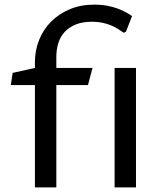

<svg xmlns="http://www.w3.org/2000/svg" viewBox="-20 -812 695 832"><path d="M131.3 -443.4H26.9L34.7 -496.1L131.3 -517.6V-543Q131.3 -593.3 149.4 -638.7Q167.5 -684.1 201.2 -718Q234.9 -752 282.5 -772Q330.1 -792 389.2 -792Q419.4 -792 444.8 -787.1Q470.2 -782.2 490.5 -774.7Q510.7 -767.1 526.4 -758.3Q542 -749.5 552.2 -742.2L525.9 -674.8L516.1 -669.9Q504.4 -678.2 491 -686.8Q477.5 -695.3 460.9 -702.1Q444.3 -709 424.1 -713.4Q403.8 -717.8 378.4 -717.8Q337.4 -717.8 308.1 -705.8Q278.8 -693.8 260 -673.3Q241.2 -652.8 232.7 -625Q224.1 -597.2 224.1 -565.4V-517.6H380.9L361.3 -443.4H224.1V0H131.3ZM476.6 -517.6H569.3V0H476.6Z"/></svg>

Font: Proza Libre
Style: Regular
Weight: 400
Designer: Jasper de Waard
Foundry: Jasper de Waard
Version: Version 1.001; ttfautohint (v1.4.1.8-43bc)